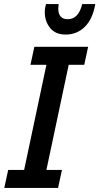

<svg xmlns="http://www.w3.org/2000/svg" viewBox="-20 -919 486 939"><path d="M1 0 20 -88H98L207 -602H129L148 -690H411L392 -602H316L207 -88H283L264 0ZM199 -859Q199 -872 201 -882Q203 -892 205 -899H267Q267 -895 266 -890Q265 -885 265 -876Q265 -852 276.5 -838.5Q288 -825 311 -825Q364 -825 382 -899H446Q433 -825 394.5 -787.5Q356 -750 301 -750Q251 -750 225 -782.5Q199 -815 199 -859Z"/></svg>

Font: Radio Canada Condensed Medium
Style: Italic
Weight: 500
Width: 3
Italic angle: -12°
Designer: Charles Daoud, Etienne Aubert Bonn, Alexandre Saumier Demers, Jacques Le Bailly
Foundry: Radio-Canada
Version: Version 2.104; ttfautohint (v1.8.4.7-5d5b);gftools[0.9.28.de